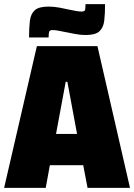

<svg xmlns="http://www.w3.org/2000/svg" viewBox="-22 -912 651 932"><path d="M-2 0 157 -688H451L609 0H403L382 -110H220L200 0ZM250 -262H352L305 -515H297ZM119 -730Q119 -777 123 -810.5Q127 -844 146.5 -862Q166 -880 213 -880Q240 -880 266.5 -875Q293 -870 315 -865Q333 -861 348 -858.5Q363 -856 374 -856Q389 -856 391 -864Q393 -872 393 -892H488Q488 -845 484 -811.5Q480 -778 460.5 -760Q441 -742 394 -742Q367 -742 341 -747.5Q315 -753 292 -757Q274 -761 259 -763.5Q244 -766 233 -766Q219 -766 216.5 -757.5Q214 -749 214 -730Z"/></svg>

Font: Saira SemiCondensed Black
Style: Regular
Weight: 900
Width: 4
Designer: Hector Gatti with collaboration of the Omnibus-Type team
Foundry: Omnibus-Type
Version: Version 1.101